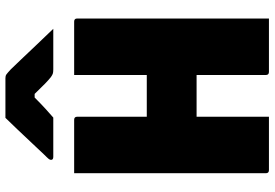

<svg xmlns="http://www.w3.org/2000/svg" viewBox="-168 -818 987 690"><g transform="rotate(-90 325.0 -473.5)"><path d="M603 0H411Q400 0 400 -11V-260H250V0H58Q47 0 47 -11V-700H239Q250 -700 250 -689V-439H400V-700H592Q603 -700 603 -689ZM246 -947H389Q397 -947 402 -943.5Q407 -940 420 -928Q430 -918 455 -891.5Q480 -865 510.5 -833Q541 -801 566 -775H420Q409 -775 404 -777Q399 -779 392 -784Q383 -791 369 -804.5Q355 -818 332 -842H319Q296 -819 279 -803.5Q262 -788 247 -775H106Q95 -775 95 -783Q95 -787 98 -791Q101 -795 114 -808Q130 -825 155 -851.5Q180 -878 205.5 -905Q231 -932 246 -947Z"/></g></svg>

Font: Recursive Sn Lnr St Blk
Style: Regular
Weight: 900
Version: Version 1.079;hotconv 1.0.112;makeotfexe 2.5.65598; ttfautoh